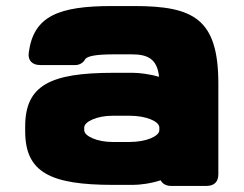

<svg xmlns="http://www.w3.org/2000/svg" viewBox="-20 -594 798 629"><path d="M541 15.1H656.2C681.6 15.1 695.3 2 695.3 -23.4V-320.3C695.3 -533.2 613.3 -574.2 419.4 -574.2H347.2C171.9 -574.2 89.8 -541.5 74.2 -421.4C70.8 -395.5 85.9 -380.9 111.8 -380.9H227.5C244.6 -380.9 255.9 -393.6 257.8 -397.9C263.2 -410.2 293 -416 355.5 -416H411.1C462.9 -416 495.1 -401.9 501 -342.3C470.2 -351.6 435.1 -355.5 415 -355.5H351.6C144.5 -355.5 62.5 -314.5 62.5 -179.7V-164.1C62.5 -29.3 144.5 11.7 351.6 11.7H415C438 11.7 474.1 7.3 506.3 -3.4C512.2 8.3 524.4 15.1 541 15.1ZM405.3 -128.9H347.7C298.8 -128.9 255.9 -147.9 255.9 -167.5V-176.3C255.9 -195.8 298.8 -214.8 347.7 -214.8H405.3C459 -214.8 502 -196.3 502 -176.3V-167.5C502 -147.9 459 -128.9 405.3 -128.9Z"/></svg>

Font: Gyrotrope Black
Style: Regular
Weight: 900
Designer: David Moles
Version: Version 1.003;Glyphs 3.3.1 (3343)